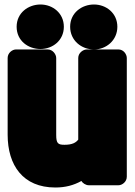

<svg xmlns="http://www.w3.org/2000/svg" viewBox="-20 -786 599 854"><path d="M267 -142C238 -142 230 -148 230 -186V-528C230 -544 215 -566 192 -566H51C35 -566 14 -551 14 -528V-187C14 -51 82 48 226 48C271 48 308 38 342 19C347 28 361 38 375 38H507C523 38 544 23 544 0V-528C544 -544 530 -566 507 -566H366C350 -566 328 -551 328 -528V-165C318 -152 302 -142 267 -142ZM160 -568C214 -568 264 -606 264 -667C264 -727 215 -766 160 -766C106 -766 54 -729 54 -667C54 -604 106 -568 160 -568ZM398 -566C453 -566 502 -607 502 -667C502 -727 453 -766 398 -766C344 -766 292 -729 292 -667C292 -606 342 -566 398 -566Z"/></svg>

Font: Asimov Print
Style: E
Weight: 500
Designer: Google
Version: Version 2.000980; 2014